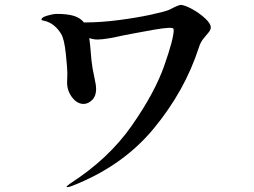

<svg xmlns="http://www.w3.org/2000/svg" viewBox="-20 -757 1040 787"><path d="M844 -645Q844 -637 839 -629.5Q834 -622 824 -611Q812 -596 811 -595Q800 -579 795 -562Q738 -385 610 -230Q482 -75 273 6Q261 10 256 10Q253 10 253 8Q253 6 268 -5Q425 -106 519.5 -241Q614 -376 653 -487Q692 -598 692 -634Q692 -640 688 -641.5Q684 -643 673 -643Q650 -642 609.5 -635Q569 -628 528 -620L486 -612Q456 -605 427 -600Q398 -595 379 -595Q363 -595 346 -601Q349 -583 355 -509Q358 -479 367 -439Q374 -408 374 -392Q374 -363 357.5 -347Q341 -331 323 -331Q296 -331 275.5 -358Q255 -385 255 -419L256 -452Q256 -480 249.5 -539.5Q243 -599 230 -619Q205 -659 168 -670Q162 -672 156 -673Q150 -674 150 -677Q150 -686 174 -693Q198 -700 213 -700Q256 -700 282.5 -692Q309 -684 324 -665H327Q392 -665 465.5 -674.5Q539 -684 597 -696.5Q655 -709 674 -717Q712 -737 721 -737Q738 -736 768 -719.5Q798 -703 821 -681.5Q844 -660 844 -645Z"/></svg>

Font: Shippori Mincho
Style: Bold
Weight: 700
Designer: FONTDASU
Foundry: FONTDASU / Google Inc. / but / Adobe
Version: Version 3.110; ttfautohint (v1.8.3)